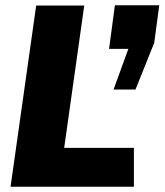

<svg xmlns="http://www.w3.org/2000/svg" viewBox="-20 -707 623 727"><path d="M299 -686 223 -147H487V0H20L117 -686ZM466 -522H393L415 -687H583L564 -545L493 -368H410Z"/></svg>

Font: Chivo ExtraBold Italic
Style: Regular
Weight: 800
Italic angle: -8.05°
Designer: Hector Gatti
Foundry: Omnibus-Type
Version: Version 1.007